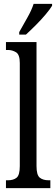

<svg xmlns="http://www.w3.org/2000/svg" viewBox="-20 -979 293 999"><path d="M11 0V-41H21Q50 -41 66.5 -54.5Q83 -68 83 -115V-651Q83 -695 63.5 -707Q44 -719 21 -719H11V-760H170V-115Q170 -68 187 -54.5Q204 -41 233 -41H242V0ZM80 -812Q101 -850 122.5 -887.5Q144 -925 155 -959H251V-949Q241 -932 218 -904.5Q195 -877 167 -849Q139 -821 115 -799H80Z"/></svg>

Font: Noto Serif Myanmar ExtraCondensed
Style: Regular
Weight: 400
Width: 2
Designer: Ben Mitchell and the Monotype Design Team
Foundry: Monotype Imaging Inc.
Version: Version 2.106; ttfautohint (v1.8.4.7-5d5b)